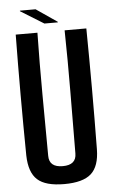

<svg xmlns="http://www.w3.org/2000/svg" viewBox="-61 -965 599 1013"><g transform="rotate(-5 238.0 -458.0)"><path d="M238 8Q139 8 96 -31Q53 -70 51 -160Q49 -320 49 -480Q49 -640 51 -800H166Q163 -640 164 -474Q165 -308 166 -148Q166 -87 238 -87Q310 -87 310 -148Q311 -308 312 -474Q313 -640 310 -800H425Q427 -640 427 -480Q427 -320 425 -160Q424 -70 380.5 -31Q337 8 238 8ZM84 -921V-924H167L278 -848V-845H207Z"/></g></svg>

Font: Big Shoulders Text
Style: Bold
Weight: 700
Designer: Patric King
Foundry: XO Type Co
Version: Version 1.000; ttfautohint (v1.8.2)